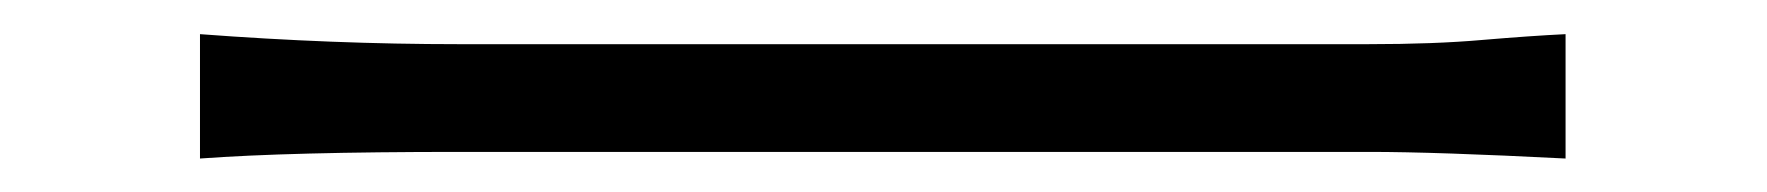

<svg xmlns="http://www.w3.org/2000/svg" viewBox="-20 -441 1040 113"><path d="M97.7 -347.7V-420.9Q175.8 -415 250 -415H785.2Q824.2 -415 852.5 -417.5Q880.9 -419.9 901.4 -420.9V-347.7Q825.2 -351.6 786.1 -351.6H250Q150.4 -351.6 97.7 -347.7Z"/></svg>

Font: GenEi LateMin v2
Style: Medium
Weight: 500
Designer: o_tamon (Modified)
Foundry: o_tamon / Adobe Systems Incorporated / FONT 910 / Philipp H. Poll
Version: Version 2.1;Original Version 1.004